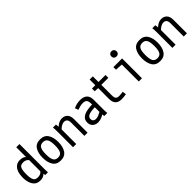

<svg xmlns="http://www.w3.org/2000/svg" viewBox="256 -1806 2989 2989"><g transform="rotate(-45 1750.0 -311.5)"><path d="M312.5 -63.5 308.6 -79.1V-625H378.9V-62.5L380.9 0H321.3ZM356.4 -308.6 328.1 -295.9Q316.4 -341.8 287.6 -362.3Q258.8 -382.8 215.8 -382.8Q180.7 -382.8 160.2 -367.7Q139.6 -352.5 130.4 -316.9Q121.1 -281.2 121.1 -218.8Q121.1 -155.3 130.4 -120.1Q139.6 -85 160.2 -69.8Q180.7 -54.7 215.8 -54.7Q259.8 -54.7 288.6 -75.2Q317.4 -95.7 328.1 -142.6L357.4 -129.9Q345.7 -62.5 309.1 -27.3Q272.5 7.8 208 7.8Q127 7.8 85.9 -54.7Q44.9 -117.2 44.9 -218.8Q44.9 -285.2 62.5 -335.9Q80.1 -386.7 116.2 -416Q152.3 -445.3 207 -445.3Q271.5 -445.3 308.1 -410.2Q344.7 -375 356.4 -308.6Z M482.4 -218.8Q482.4 -323.2 523.9 -386.7Q565.4 -450.2 656.2 -450.2Q747.1 -450.2 788.6 -386.7Q830.1 -323.2 830.1 -218.8Q830.1 -115.2 787.6 -51.3Q745.1 12.7 656.2 12.7Q565.4 12.7 523.9 -50.8Q482.4 -114.3 482.4 -218.8ZM755.9 -218.8Q755.9 -310.5 732.9 -349.1Q710 -387.7 656.2 -387.7Q602.5 -387.7 579.6 -349.1Q556.6 -310.5 556.6 -218.8Q556.6 -126 579.6 -87.9Q602.5 -49.8 656.2 -49.8Q710 -49.8 732.9 -87.9Q755.9 -126 755.9 -218.8Z M928.7 -437.5H994.1Q998 -421.9 1000 -398.9Q1002 -376 1002 -349.6V-345.7H1003.9V0H933.6V-349.6Q933.6 -404.3 928.7 -437.5ZM1114.3 -378.9Q1082 -378.9 1049.8 -358.9Q1017.6 -338.9 989.3 -306.6L958 -334Q992.2 -380.9 1035.6 -411.1Q1079.1 -441.4 1127.9 -441.4Q1184.6 -441.4 1219.2 -405.8Q1253.9 -370.1 1253.9 -295.9V0H1183.6V-293.9Q1183.6 -335.9 1166 -357.4Q1148.4 -378.9 1114.3 -378.9Z M1523.4 -378.9Q1496.1 -378.9 1465.8 -371.6Q1435.5 -364.3 1404.3 -352.5L1383.8 -409.2Q1458 -442.4 1528.3 -442.4Q1604.5 -442.4 1644 -406.2Q1683.6 -370.1 1683.6 -292V-62.5L1687.5 0H1621.1L1613.3 -62.5V-278.3Q1613.3 -335 1593.3 -356.9Q1573.2 -378.9 1523.4 -378.9ZM1435.5 -120.1Q1435.5 -91.8 1451.2 -75.2Q1466.8 -58.6 1499 -58.6Q1527.3 -58.6 1556.2 -70.3Q1585 -82 1629.9 -106.4L1633.8 -108.4L1649.4 -57.6Q1648.4 -57.6 1647.5 -56.6Q1599.6 -27.3 1563.5 -11.7Q1527.3 3.9 1484.4 3.9Q1432.6 3.9 1397 -27.3Q1361.3 -58.6 1361.3 -116.2Q1361.3 -189.5 1427.7 -225.6Q1494.1 -261.7 1645.5 -261.7V-201.2Q1530.3 -201.2 1482.9 -181.6Q1435.5 -162.1 1435.5 -120.1Z M1931.6 -562.5V-437.5H2085.9V-375H1931.6V-129.9Q1931.6 -96.7 1947.8 -76.2Q1963.9 -55.7 2002.9 -55.7Q2044.9 -55.7 2090.8 -63.5L2099.6 -2Q2046.9 7.8 1999 7.8Q1931.6 7.8 1896.5 -26.9Q1861.3 -61.5 1861.3 -135.7V-374L1788.1 -377.9V-437.5H1861.3V-562.5Z M2380.9 -373 2259.8 -380.9V-437.5H2451.2V0H2380.9ZM2412.1 -634.8Q2436.5 -634.8 2453.1 -619.1Q2469.7 -603.5 2469.7 -577.1Q2469.7 -549.8 2453.1 -534.7Q2436.5 -519.5 2412.1 -519.5Q2387.7 -519.5 2371.1 -534.7Q2354.5 -549.8 2354.5 -577.1Q2354.5 -603.5 2371.1 -619.1Q2387.7 -634.8 2412.1 -634.8Z M2669.9 -218.8Q2669.9 -323.2 2711.4 -386.7Q2752.9 -450.2 2843.8 -450.2Q2934.6 -450.2 2976.1 -386.7Q3017.6 -323.2 3017.6 -218.8Q3017.6 -115.2 2975.1 -51.3Q2932.6 12.7 2843.8 12.7Q2752.9 12.7 2711.4 -50.8Q2669.9 -114.3 2669.9 -218.8ZM2943.4 -218.8Q2943.4 -310.5 2920.4 -349.1Q2897.5 -387.7 2843.8 -387.7Q2790 -387.7 2767.1 -349.1Q2744.1 -310.5 2744.1 -218.8Q2744.1 -126 2767.1 -87.9Q2790 -49.8 2843.8 -49.8Q2897.5 -49.8 2920.4 -87.9Q2943.4 -126 2943.4 -218.8Z M3116.2 -437.5H3181.6Q3185.5 -421.9 3187.5 -398.9Q3189.5 -376 3189.5 -349.6V-345.7H3191.4V0H3121.1V-349.6Q3121.1 -404.3 3116.2 -437.5ZM3301.8 -378.9Q3269.5 -378.9 3237.3 -358.9Q3205.1 -338.9 3176.8 -306.6L3145.5 -334Q3179.7 -380.9 3223.1 -411.1Q3266.6 -441.4 3315.4 -441.4Q3372.1 -441.4 3406.7 -405.8Q3441.4 -370.1 3441.4 -295.9V0H3371.1V-293.9Q3371.1 -335.9 3353.5 -357.4Q3335.9 -378.9 3301.8 -378.9Z"/></g></svg>

Font: Sudo Var
Style: Regular
Weight: 400
Monospace: yes
Designer: Jens Kutilek
Foundry: Jens Kutilek
Version: Version 0.065;FEAKit 1.0